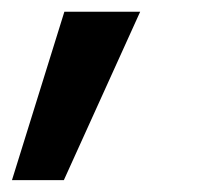

<svg xmlns="http://www.w3.org/2000/svg" viewBox="-41 -128 365 329"><path d="M-20.5 180.7 69.3 -107.9H199.2L68.4 180.7Z"/></svg>

Font: Inter 17pt SemiBold
Style: Italic
Weight: 600
Italic angle: -9.3988°
Version: Version 4.001;git-66647c0bb